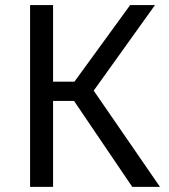

<svg xmlns="http://www.w3.org/2000/svg" viewBox="-20 -726 655 746"><path d="M267.7 -333.8H186.2V0H96.9V-706.2H186.2V-408.7H269.2L485.6 -706.2H582.1L344.1 -373.8L601.5 0H493.8Z"/></svg>

Font: FiraCode Nerd Font Mono
Style: Regular
Weight: 400
Monospace: yes
Designer: Carrois Corporate, Edenspiekermann AG, Nikita Prokopov
Foundry: Carrois Corporate, Edenspiekermann AG, Nikita Prokopov
Version: Version 6.002;Nerd Fonts 3.4.0